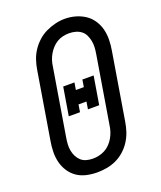

<svg xmlns="http://www.w3.org/2000/svg" viewBox="-139 -834 779 931"><g transform="rotate(-20 250.0 -369.0)"><path d="M202 8Q174 8 147 2Q120 -4 98.5 -18.5Q77 -33 62 -55.5Q47 -78 40.5 -104Q34 -130 34.5 -158Q35 -186 40 -214L97 -559Q101 -584 109 -608Q117 -632 131.5 -654Q146 -676 166 -694Q186 -712 209.5 -723Q233 -734 257.5 -740Q282 -746 307 -746Q335 -746 361.5 -738.5Q388 -731 410 -716.5Q432 -702 447 -679.5Q462 -657 468.5 -631Q475 -605 474.5 -577Q474 -549 469 -521L412 -176Q408 -151 400 -127Q392 -103 378 -81Q364 -59 344 -41Q324 -23 300.5 -12Q277 -1 252 3.5Q227 8 202 8ZM204 -62Q220 -62 236 -65.5Q252 -69 267 -77Q282 -85 294 -97.5Q306 -110 314.5 -125Q323 -140 328 -155.5Q333 -171 335 -187L392 -532Q395 -549 396 -566Q397 -583 394 -599Q391 -615 384 -630Q377 -645 364.5 -654.5Q352 -664 336 -668.5Q320 -673 303 -673Q287 -673 271 -669.5Q255 -666 240.5 -657.5Q226 -649 214.5 -636.5Q203 -624 194.5 -609.5Q186 -595 181 -579.5Q176 -564 174 -548L117 -203Q114 -186 113 -169Q112 -152 115 -136Q118 -120 125 -106Q132 -92 143.5 -81.5Q155 -71 171 -66.5Q187 -62 204 -62ZM164 -295 188 -440H246L240 -403H281L287 -440H345L321 -295H263L269 -333H228L222 -295Z"/></g></svg>

Font: Iosevka Slab
Style: Italic
Weight: 400
Italic angle: -9°
Monospace: yes
Designer: Belleve Invis
Foundry: Belleve Invis
Version: Version 11.1.0; ttfautohint (v1.8.3)